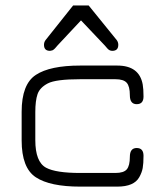

<svg xmlns="http://www.w3.org/2000/svg" viewBox="-20 -694 610 714"><path d="M149.4 -544.9 252 -673.8H309.6L414.1 -544.9Q419.9 -537.1 419.9 -527.3Q419.9 -504.9 397.5 -504.9Q386.7 -504.9 378.9 -514.2Q371.1 -523.4 370.1 -524.4L281.2 -618.2L193.4 -524.4Q191.4 -522.5 188.5 -518.6Q185.5 -514.6 183.6 -513.2Q181.6 -511.7 179.7 -509.8Q175.8 -505.9 166 -504.9Q143.6 -504.9 143.6 -527.3Q143.6 -537.1 149.4 -544.9ZM416 0H278.3Q166 0 113.3 -34.7Q60.5 -69.3 60.5 -171.9V-278.3Q60.5 -380.9 113.3 -415.5Q166 -450.2 278.3 -450.2H416Q498 -450.2 510.7 -379.9Q513.7 -363.3 513.7 -335Q513.7 -306.6 488.3 -306.6Q462.9 -306.6 462.9 -339.8Q462.9 -373 451.2 -386.2Q439.5 -399.4 409.2 -399.4H278.3Q187.5 -399.4 157.7 -383.8Q127.9 -368.2 119.6 -343.8Q111.3 -319.3 111.3 -277.3V-172.9Q111.3 -91.8 151.4 -70.3Q187.5 -50.8 278.3 -50.8H409.2Q440.4 -50.8 451.7 -64.5Q462.9 -78.1 462.9 -110.8Q462.9 -143.6 488.3 -143.6Q513.7 -143.6 513.7 -114.7Q513.7 -85.9 510.7 -69.3Q507.8 -52.7 498 -35.2Q478.5 0 416 0Z"/></svg>

Font: Jura
Style: Book
Weight: 400
Version: Version 2.5